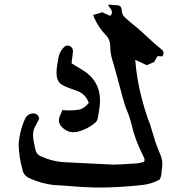

<svg xmlns="http://www.w3.org/2000/svg" viewBox="-20 -777 782 834"><path d="M424.3 37.6Q353 37.6 282.2 31.2Q248.5 28.3 214.4 26.9Q161.1 21 108.9 -2.4Q81.1 -14.2 76.7 -43.9Q62.5 -95.2 61 -148.9Q64.9 -208.5 89.4 -262.2Q100.6 -284.2 125.5 -284.2Q144.5 -284.2 150.4 -262.2Q147.9 -258.8 146.5 -253.9L135.3 -232.4Q123.5 -213.4 123.5 -192.4Q123.5 -171.9 133.3 -128.9Q138.2 -105 161.1 -96.7Q205.1 -76.7 252.9 -72.8Q443.4 -63 469.7 -62Q500.5 -62 576.2 -67.4Q587.4 -68.8 606 -74.2Q607.9 -79.1 607.9 -83Q607.9 -90.8 600.1 -103.5Q565.4 -172.4 549.8 -242.2Q541 -276.9 527.3 -306.6Q516.6 -335.9 489.7 -439.9Q474.1 -497.6 467.3 -519Q459 -546.4 459 -574.2Q459 -605.5 438 -626.5Q408.7 -657.2 391.1 -695.8Q388.7 -699.7 387.2 -706.1L384.8 -711.9L424.3 -723.6L459 -708Q466.3 -716.3 466.3 -723.1Q465.8 -732.9 459 -741Q452.1 -749 449.7 -756.8L486.8 -754.4Q508.8 -753.9 508.8 -731.4Q509.8 -711.9 524.4 -699.7Q541 -684.6 545.9 -680.7Q582 -652.8 614.5 -621.6Q647 -590.3 681.6 -562.5Q690.4 -555.2 690.4 -546.4Q690.4 -540 685.5 -532.2Q674.8 -533.2 664.1 -533.2Q660.2 -526.9 657 -520.8Q653.8 -514.6 649.9 -507.8L617.2 -493.7Q592.8 -505.9 567.4 -517.1Q573.7 -434.1 595.2 -352.1Q612.8 -284.2 631.8 -236.8L655.3 -159.7Q667.5 -126 677.7 -102.1Q685.1 -83.5 685.1 -64.9Q685.1 -52.7 682.1 -35.2Q681.2 -29.3 681.2 -23.9Q680.2 -9.3 673.3 3.4Q636.2 22.9 596.2 26.9Q510.7 36.1 424.3 37.6ZM298.8 -202.6Q271 -202.6 248.5 -225.6Q235.8 -238.8 235.8 -253.9Q235.8 -262.2 239.3 -271Q249 -292.5 250.5 -298.8Q265.1 -297.4 279.3 -297.4Q303.7 -297.4 320.8 -300.3Q346.2 -304.7 365.7 -330.1Q352.5 -366.7 319.3 -380.4L271.5 -397.9Q243.7 -408.2 234.6 -422.6Q225.6 -437 225.6 -461.4Q225.6 -482.4 231.4 -511.7Q235.8 -550.8 257.8 -571.8Q264.6 -579.1 273.9 -579.1Q278.3 -579.1 283.2 -577.1Q296.9 -570.3 296.9 -554.7Q296.9 -548.8 295.4 -541.5V-537.1Q291 -509.3 291 -501.5Q314.5 -486.8 338.4 -473.1Q414.6 -426.8 414.6 -338.9Q414.6 -316.4 406.2 -271Q404.3 -251.5 390.1 -240.7Q356.9 -214.8 316.9 -204.6Q307.6 -202.6 298.8 -202.6Z"/></svg>

Font: Kurland
Style: Regular
Weight: 400
Designer: GGBot
Version: 0.22